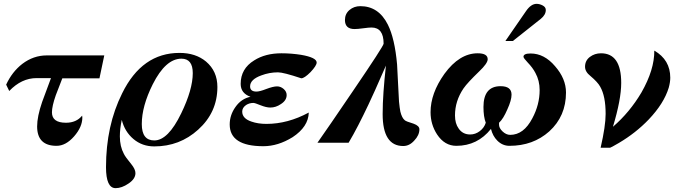

<svg xmlns="http://www.w3.org/2000/svg" viewBox="-20 -742 3534 998"><path d="M522 -454 497 -335H304Q296 -313 287 -291Q278 -269 270 -247Q250 -190 250 -158Q250 -104 323 -104Q377 -104 407 -141L408 -131Q408 -82 365 -33Q322 16 274 16Q173 16 173 -85Q173 -136 199 -212Q210 -243 222 -274Q234 -305 245 -336H170Q92 -336 28 -269L12 -302Q43 -369 96 -410Q154 -454 223 -454Z M1110 -290Q1110 -158 1010 -68Q914 19 782 19Q719 19 673.5 -19.5Q628 -58 613 -119Q603 -73 603 -33Q603 19 624 58Q631 73 663 112Q684 138 684 158Q684 188 648 212Q613 236 581 236Q531 236 531 127Q531 -89 615 -257Q718 -467 913 -467Q997 -467 1051 -422Q1110 -372 1110 -290ZM982 -362Q982 -437 923 -437Q841 -437 774 -304Q717 -190 717 -97Q717 -12 782 -12Q854 -12 922 -153Q982 -277 982 -362Z M1626 -417Q1626 -401 1594 -367Q1562 -335 1546 -335Q1453 -366 1425 -366Q1380 -366 1338 -350Q1280 -329 1280 -293Q1280 -266 1313 -266Q1330 -266 1363 -279Q1400 -293 1420 -293Q1439 -293 1454.5 -279.5Q1470 -266 1470 -248Q1470 -220 1440 -201Q1414 -183 1385 -183Q1364 -183 1334 -195Q1305 -207 1297 -207Q1276 -207 1259 -196Q1239 -182 1239 -162Q1239 -126 1287 -110Q1321 -98 1365 -98Q1476 -98 1585 -157Q1583 -83 1501 -29Q1425 18 1349 18Q1174 18 1174 -95Q1174 -144 1204 -186Q1234 -229 1282 -239Q1231 -257 1231 -306Q1231 -385 1301 -428Q1359 -465 1443 -465Q1469 -465 1494.5 -463Q1520 -461 1545 -457Q1626 -443 1626 -417Z M2160 -70Q2160 -39 2133 -11Q2108 17 2076 17Q1969 17 1969 -149Q1969 -203 1973.5 -266Q1978 -329 1986 -401Q1917 -243 1895 -198Q1868 -141 1842.5 -91.5Q1817 -42 1792 0H1630Q1657 -38 1702.5 -104.5Q1748 -171 1814 -268Q1974 -503 1974 -515Q1974 -599 1911 -599Q1904 -599 1893.5 -598Q1883 -597 1868 -595Q1853 -593 1842 -592Q1831 -591 1823 -591Q1773 -591 1773 -638Q1773 -670 1796.5 -690Q1820 -710 1853 -710Q1948 -710 1996 -614Q2032 -542 2044 -407Q2046 -358 2049 -310Q2052 -262 2054 -214Q2056 -197 2057.5 -183.5Q2059 -170 2061 -162Q2069 -129 2084 -117Q2090 -111 2130 -99Q2160 -88 2160 -70Z M2817 -690Q2817 -665 2791 -644L2646 -529H2607L2714 -684Q2740 -722 2769 -722Q2785 -722 2801 -713.5Q2817 -705 2817 -690ZM2922 -261Q2922 -138 2835 -59Q2751 16 2628 16Q2592 16 2565 -11Q2541 -35 2532 -72Q2462 16 2352 16Q2291 16 2252 -43Q2218 -95 2218 -159Q2218 -257 2290 -358Q2368 -465 2463 -465Q2515 -465 2515 -434Q2515 -413 2471 -371Q2441 -342 2420.5 -320Q2400 -298 2389 -282Q2345 -217 2345 -142Q2345 -100 2364 -74Q2385 -43 2424 -43Q2451 -43 2474 -60.5Q2497 -78 2505 -104Q2493 -135 2493 -186Q2493 -294 2582 -294Q2639 -294 2639 -250Q2639 -221 2617 -173Q2596 -124 2574 -104V-96Q2573 -77 2592 -59Q2611 -41 2632 -41Q2702 -41 2747 -127Q2785 -198 2785 -274Q2785 -323 2763 -363Q2749 -390 2723 -417Q2701 -440 2701 -447Q2701 -464 2738 -464Q2809 -464 2865 -398Q2922 -333 2922 -261Z M3464 -338Q3464 -315 3456 -286Q3431 -204 3352 -121Q3285 -51 3197 1Q3154 26 3151 26H3102Q3115 -31 3121.5 -74.5Q3128 -118 3128 -150Q3128 -242 3100 -291Q3087 -315 3049 -347Q3021 -369 3021 -395Q3021 -427 3046 -446Q3071 -465 3104 -465Q3209 -465 3209 -311Q3209 -225 3166 -83Q3253 -158 3314 -261Q3382 -380 3381 -479Q3464 -431 3464 -338Z"/></svg>

Font: GFS Didot
Style: Bold Italic
Weight: 700
Italic angle: -12°
Designer: Designed by Takis Katsoulidis and George D. Matthiopoulos.
Foundry: Designed by Takis Katsoulidis and George D. Matthiopoulos.
Version: Version 1.0